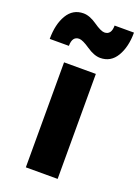

<svg xmlns="http://www.w3.org/2000/svg" viewBox="-179 -821 644 885"><g transform="rotate(20 143.5 -379.0)"><path d="M226 -754H321Q321 -684 293.5 -637.5Q266 -591 214 -591Q184 -591 147.5 -616Q111 -641 94 -641Q60 -641 60 -594H-34Q-34 -666 -6.5 -712Q21 -758 73 -758Q103 -758 139 -733Q175 -708 192 -708Q226 -708 226 -754ZM65 -515H221V0H65Z"/></g></svg>

Font: Freely
Style: Bold
Weight: 700
Designer: Kris Sowersby
Foundry: Klim Type Foundry
Version: Version 1.006;hotconv 1.0.113;makeotfexe 2.5.65598;200799169